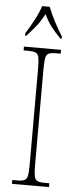

<svg xmlns="http://www.w3.org/2000/svg" viewBox="-62 -963 398 995"><g transform="rotate(5 137.5 -465.5)"><path d="M40 0V-20H67Q92 -20 104 -26Q116 -32 119.5 -51Q123 -70 123 -108V-606Q123 -645 119.5 -663.5Q116 -682 104 -688Q92 -694 67 -694H40V-714H233V-694H207Q182 -694 170 -688Q158 -682 154.5 -663.5Q151 -645 151 -606V-108Q151 -70 154.5 -51Q158 -32 170 -26Q182 -20 207 -20H233V0ZM41 -784Q60 -813 82.5 -855Q105 -897 116 -931H155Q168 -897 190 -855Q212 -813 231 -784V-771H225Q194 -803 174.5 -828.5Q155 -854 137 -891Q117 -854 97 -828.5Q77 -803 47 -771H41Z"/></g></svg>

Font: Noto Serif Condensed Thin
Style: Regular
Weight: 100
Width: 3
Designer: Monotype Design Team
Foundry: Monotype Imaging Inc.
Version: Version 2.013; ttfautohint (v1.8.4.7-5d5b)